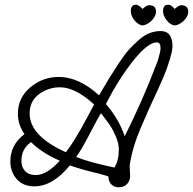

<svg xmlns="http://www.w3.org/2000/svg" viewBox="-20 -775 820 816"><path d="M430 -333Q485 -270 510 -196Q586 -347 645 -503Q648 -509 652 -522Q656 -535 660 -552.5Q664 -570 661 -582.5Q658 -595 647 -595Q609 -595 547.5 -518.5Q486 -442 430 -333ZM277 -72Q204 17 126 17Q78 17 51 -14Q24 -45 24 -89Q24 -160 84 -205Q56 -245 56 -292Q56 -359 108.5 -403.5Q161 -448 230 -448Q315 -448 401 -370Q429 -418 444 -442.5Q459 -467 484 -505Q509 -543 527 -563Q545 -583 568.5 -604Q592 -625 615 -634Q638 -643 662 -643Q695 -643 706 -617.5Q717 -592 711 -558Q696 -490 655.5 -404Q615 -318 578.5 -232.5Q542 -147 531 -71Q531 -64 532 -49.5Q533 -35 533 -27Q533 -8 520.5 6.5Q508 21 485 21Q465 21 453 8.5Q441 -4 441 -24Q441 -26 405 -36Q331 -53 277 -72ZM112 -171Q71 -143 71 -91Q71 -65 86.5 -48Q102 -31 132 -31Q179 -31 234 -92Q158 -125 112 -171ZM304 -108Q356 -86 466 -63Q485 -92 485 -140Q485 -165 473 -193.5Q461 -222 448 -241.5Q435 -261 409 -294Q395 -271 361 -205.5Q327 -140 304 -108ZM260 -128Q277 -150 294.5 -178Q312 -206 323 -225.5Q334 -245 353 -280.5Q372 -316 380 -331Q300 -404 235 -404Q185 -404 145.5 -374.5Q106 -345 106 -293Q106 -197 260 -128ZM585 -737Q592 -743 599.5 -748Q607 -753 615 -753Q627 -753 635 -746.5Q643 -740 643 -726Q643 -714 636.5 -703Q630 -692 621 -684Q612 -676 602 -671.5Q592 -667 585 -667Q579 -667 570.5 -672Q562 -677 554.5 -685Q547 -693 541.5 -704.5Q536 -716 536 -728Q536 -742 542 -748.5Q548 -755 557 -755Q564 -755 572 -749.5Q580 -744 585 -737ZM722 -737Q729 -743 736.5 -748Q744 -753 752 -753Q763 -753 771.5 -746.5Q780 -740 780 -726Q780 -714 773.5 -703Q767 -692 758 -684Q749 -676 739 -671.5Q729 -667 722 -667Q716 -667 707.5 -672Q699 -677 691.5 -685Q684 -693 678.5 -704.5Q673 -716 673 -728Q673 -755 695 -755Q702 -755 709.5 -749.5Q717 -744 722 -737Z"/></svg>

Font: Bonbon
Style: Regular
Weight: 400
Designer: Ksenia Erulevich
Foundry: Cyreal (www.cyreal.org)
Version: Version 1.001